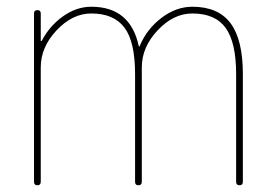

<svg xmlns="http://www.w3.org/2000/svg" viewBox="-20 -550 817 570"><path d="M81 -10V-510Q81 -520 91 -520Q101 -520 101 -510V-429Q101 -428 102 -428Q104 -428 104 -429Q127 -473 167 -501.5Q207 -530 251 -530Q367 -530 392 -413Q392 -412 394 -412Q395 -412 395 -414Q416 -464 459.5 -497Q503 -530 551 -530Q628 -530 664.5 -481Q701 -432 701 -330V-10Q701 0 691 0Q681 0 681 -10V-330Q681 -424 650 -467Q619 -510 551 -510Q495 -510 448 -460Q401 -410 401 -350V-10Q401 0 391 0Q381 0 381 -10V-330Q381 -426 349.5 -468Q318 -510 251 -510Q195 -510 148 -460Q101 -410 101 -350V-10Q101 0 91 0Q81 0 81 -10Z"/></svg>

Font: Rounded Mplus 1c Thin
Style: Regular
Weight: 250
Version: Version 1.059.20150529